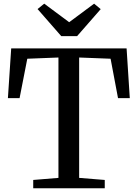

<svg xmlns="http://www.w3.org/2000/svg" viewBox="-20 -1000 731 1020"><path d="M156.5 -44 290.5 -55V-694.5L125 -688L84 -478.5H22L39.5 -743H652.5L669.5 -478.5H607L567.5 -688L400.5 -694.5V-55L536.5 -44V0H156.5ZM179.5 -952 215 -980.5 347.5 -882 480 -980.5 515 -951.5 389.5 -808H305.5Z"/></svg>

Font: Merriweather 12pt
Style: Regular
Weight: 400
Designer: Eben Sorkin
Foundry: Eben Sorkin
Version: Version 2.100